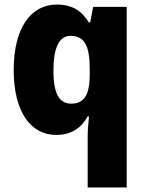

<svg xmlns="http://www.w3.org/2000/svg" viewBox="-20 -581 638 841"><path d="M364 19V240H535V-551H388L375 -483H369C339 -532 298 -561 229 -561C115 -561 40 -459 40 -274C40 -92 114 10 226 10C294 10 337 -22 364 -71H370C366 -36 364 -6 364 19ZM292 -127C239 -127 214 -172 214 -271C214 -372 239 -424 289 -424C353 -424 373 -375 373 -280V-255C373 -169 351 -127 292 -127Z"/></svg>

Font: Noto Sans Bengali SemiCondensed ExtraBold
Style: Regular
Weight: 800
Width: 4
Designer: Joana Ranito - Universal Thirst; Jelle Bosma - Monotype Design Team
Foundry: Universal Thirst ehf.
Version: Version 3.000